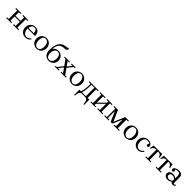

<svg xmlns="http://www.w3.org/2000/svg" viewBox="778 -3401 6257 6257"><g transform="rotate(45 3907.0 -272.5)"><path d="M360 0V-35H435L440 -40V-420L435 -425H360V-460H600V-425H525L520 -420V-40L525 -35H600V0ZM40 0V-35H115L120 -40V-420L115 -425H40V-460H280V-425H205L200 -420V-40L205 -35H280V0ZM160 -230V-265H488V-230Z M920 10Q859 10 806.5 -19Q754 -48 722 -102Q690 -156 690 -230Q690 -304 722 -358Q754 -412 806.5 -441Q859 -470 920 -470Q982 -470 1026.5 -446Q1071 -422 1095.5 -373Q1120 -324 1120 -250H770V-285H1024Q1020 -357 995.5 -396Q971 -435 915 -435Q866 -435 835.5 -409Q805 -383 791 -336.5Q777 -290 777 -230Q777 -171 799 -126Q821 -81 857 -55.5Q893 -30 935 -30Q988 -30 1024.5 -54Q1061 -78 1088 -107L1115 -84Q1094 -59 1067.5 -37.5Q1041 -16 1005.5 -3Q970 10 920 10Z M1440 -470Q1502 -470 1554 -441Q1606 -412 1638 -358Q1670 -304 1670 -230Q1670 -156 1638 -102Q1606 -48 1554 -19Q1502 10 1440 10Q1379 10 1326.5 -19Q1274 -48 1242 -102Q1210 -156 1210 -230Q1210 -304 1242 -358Q1274 -412 1326.5 -441Q1379 -470 1440 -470ZM1445 -25Q1495 -25 1524.5 -51.5Q1554 -78 1567 -124Q1580 -170 1580 -230Q1580 -289 1561 -335.5Q1542 -382 1509.5 -408.5Q1477 -435 1435 -435Q1386 -435 1356 -409Q1326 -383 1313 -336.5Q1300 -290 1300 -230Q1300 -171 1319 -124.5Q1338 -78 1370.5 -51.5Q1403 -25 1445 -25Z M2000 10Q1939 10 1886.5 -20Q1834 -50 1802 -108Q1770 -166 1770 -250Q1770 -313 1777 -378.5Q1784 -444 1803.5 -504Q1823 -564 1860 -612Q1897 -660 1955.5 -689.5Q2014 -719 2100 -723Q2126 -724 2141.5 -731Q2157 -738 2161 -750H2188Q2195 -734 2194.5 -715.5Q2194 -697 2184.5 -680.5Q2175 -664 2155 -653.5Q2135 -643 2103 -643Q2015 -643 1960 -619Q1905 -595 1875 -552.5Q1845 -510 1831 -455.5Q1817 -401 1810 -340Q1825 -376 1855.5 -400.5Q1886 -425 1925.5 -437.5Q1965 -450 2005 -450Q2067 -450 2118 -421Q2169 -392 2199.5 -340.5Q2230 -289 2230 -220Q2230 -151 2198 -99.5Q2166 -48 2114 -19Q2062 10 2000 10ZM1995 -25Q2026 -25 2052.5 -40Q2079 -55 2098.5 -82Q2118 -109 2129 -144.5Q2140 -180 2140 -220Q2140 -275 2127 -319Q2114 -363 2084.5 -389Q2055 -415 2005 -415Q1974 -415 1947.5 -400Q1921 -385 1901.5 -358Q1882 -331 1871 -296Q1860 -261 1860 -220Q1860 -165 1873 -121Q1886 -77 1916 -51Q1946 -25 1995 -25Z M2545 0V-35H2616L2621 -40L2347 -425H2281V-460H2520V-425H2454L2449 -420L2723 -35H2789V0ZM2281 0V-35H2337L2503 -252H2555L2394 -40L2399 -35H2465V0ZM2518 -232 2666 -420 2661 -425H2600V-460H2779V-425H2723L2570 -232Z M3070 -470Q3132 -470 3184 -441Q3236 -412 3268 -358Q3300 -304 3300 -230Q3300 -156 3268 -102Q3236 -48 3184 -19Q3132 10 3070 10Q3009 10 2956.5 -19Q2904 -48 2872 -102Q2840 -156 2840 -230Q2840 -304 2872 -358Q2904 -412 2956.5 -441Q3009 -470 3070 -470ZM3075 -25Q3125 -25 3154.5 -51.5Q3184 -78 3197 -124Q3210 -170 3210 -230Q3210 -289 3191 -335.5Q3172 -382 3139.5 -408.5Q3107 -435 3065 -435Q3016 -435 2986 -409Q2956 -383 2943 -336.5Q2930 -290 2930 -230Q2930 -171 2949 -124.5Q2968 -78 3000.5 -51.5Q3033 -25 3075 -25Z M3838 -425H3763L3758 -420V-40L3763 -35H3838V205H3805Q3803 145 3790.5 98.5Q3778 52 3753.5 26Q3729 0 3688 0H3528Q3488 0 3463 26Q3438 52 3426 98.5Q3414 145 3411 205H3378V-35H3451Q3466 -65 3476 -115Q3486 -165 3492.5 -223Q3499 -281 3501.5 -333.5Q3504 -386 3504 -420L3499 -425H3418V-460H3838ZM3673 -35 3678 -40V-420L3673 -425H3549L3544 -420Q3544 -393 3542.5 -345Q3541 -297 3536.5 -240Q3532 -183 3522.5 -128.5Q3513 -74 3497 -35Z M4078 -40 4083 -35H4158V0H3918V-35H3993L3998 -40V-420L3993 -425H3918V-460H4158V-425H4083L4078 -420ZM4398 -40 4403 -35H4478V0H4238V-35H4313L4318 -40V-420L4313 -425H4238V-460H4478V-425H4403L4398 -420ZM4318 -325 4078 -85V-135L4318 -375Z M5158 -425 5153 -420V-40L5158 -35H5238V0H4988V-35H5058L5063 -40V-330H5058L4918 -10H4843L4693 -348H4688V-40L4693 -35H4763V0H4558V-35H4638L4643 -40V-420L4638 -425H4558V-460H4733L4900 -85H4905L5068 -460H5238V-425Z M5558 -470Q5620 -470 5672 -441Q5724 -412 5756 -358Q5788 -304 5788 -230Q5788 -156 5756 -102Q5724 -48 5672 -19Q5620 10 5558 10Q5497 10 5444.5 -19Q5392 -48 5360 -102Q5328 -156 5328 -230Q5328 -304 5360 -358Q5392 -412 5444.5 -441Q5497 -470 5558 -470ZM5563 -25Q5613 -25 5642.5 -51.5Q5672 -78 5685 -124Q5698 -170 5698 -230Q5698 -289 5679 -335.5Q5660 -382 5627.5 -408.5Q5595 -435 5553 -435Q5504 -435 5474 -409Q5444 -383 5431 -336.5Q5418 -290 5418 -230Q5418 -171 5437 -124.5Q5456 -78 5488.5 -51.5Q5521 -25 5563 -25Z M6117 10Q6054 10 6002 -19Q5950 -48 5919 -101Q5888 -154 5888 -226Q5888 -303 5921 -357.5Q5954 -412 6008.5 -441Q6063 -470 6127 -470Q6174 -470 6214 -454Q6254 -438 6278.5 -410Q6303 -382 6303 -345Q6303 -320 6288.5 -305Q6274 -290 6253 -290Q6234 -290 6218.5 -304Q6203 -318 6203 -340Q6203 -356 6212 -369.5Q6221 -383 6244 -389Q6223 -412 6193.5 -423.5Q6164 -435 6126 -435Q6072 -435 6039 -408.5Q6006 -382 5990.5 -337Q5975 -292 5975 -237Q5975 -172 5996 -125.5Q6017 -79 6052.5 -54.5Q6088 -30 6131 -30Q6171 -30 6209 -53.5Q6247 -77 6281 -122L6308 -99Q6283 -65 6255 -40.5Q6227 -16 6193 -3Q6159 10 6117 10Z M6539 -425Q6500 -425 6470 -416Q6440 -407 6418.5 -382.5Q6397 -358 6383 -311L6353 -319L6376 -460H6773L6796 -319L6766 -311Q6746 -378 6710 -401.5Q6674 -425 6608 -425ZM6615 -443V-40L6620 -35H6695V0H6455V-35H6530L6535 -40V-443Z M7012 -425Q6973 -425 6943 -416Q6913 -407 6891.5 -382.5Q6870 -358 6856 -311L6826 -319L6849 -460H7246L7269 -319L7239 -311Q7219 -378 7183 -401.5Q7147 -425 7081 -425ZM7088 -443V-40L7093 -35H7168V0H6928V-35H7003L7008 -40V-443Z M7718 10Q7684 10 7660 -5Q7636 -20 7629 -50V-300Q7629 -361 7606.5 -395.5Q7584 -430 7527 -430Q7496 -430 7469.5 -423.5Q7443 -417 7420 -400Q7436 -391 7442.5 -378Q7449 -365 7449 -350Q7449 -328 7434 -314Q7419 -300 7399 -300Q7378 -300 7363.5 -315Q7349 -330 7349 -356Q7349 -382 7365 -403Q7381 -424 7408 -439Q7435 -454 7468.5 -462Q7502 -470 7536 -470Q7584 -470 7623 -456.5Q7662 -443 7685.5 -409.5Q7709 -376 7709 -315V-77Q7709 -63 7715.5 -49Q7722 -35 7741 -35Q7755 -35 7766 -45Q7777 -55 7787 -68L7814 -45Q7802 -28 7788 -15.5Q7774 -3 7757 3.5Q7740 10 7718 10ZM7484 10Q7405 10 7362 -29Q7319 -68 7319 -122Q7319 -177 7362 -215.5Q7405 -254 7484 -254Q7534 -254 7570 -237Q7606 -220 7629 -194V-149Q7597 -183 7564 -196Q7531 -209 7502 -209Q7455 -209 7427 -185.5Q7399 -162 7399 -122Q7399 -83 7427 -59Q7455 -35 7502 -35Q7531 -35 7564 -48Q7597 -61 7629 -95V-50Q7606 -24 7570 -7Q7534 10 7484 10Z"/></g></svg>

Font: Brygada 1918
Style: Regular
Weight: 400
Designer: Mateusz Machalski | Borys Kosmynka | Przemek Hoffer
Foundry: NIEPODLEGLA 2018
Version: Version 3.006